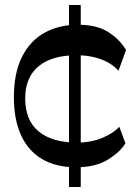

<svg xmlns="http://www.w3.org/2000/svg" viewBox="-20 -750 552 770"><path d="M256.7 0V-730H303.8V0ZM285 -79.2Q204.4 -79.2 148.7 -112.1Q93.1 -145 64.4 -207.7Q35.7 -270.4 35.7 -359.1Q35.7 -458.4 68.7 -523Q101.6 -587.6 159.6 -619.2Q217.5 -650.8 293.2 -650.8Q367.7 -650.8 413.5 -621.9Q459.3 -593.1 485.5 -549.5L455.2 -466.3Q437.4 -486.1 412.8 -499.6Q388.3 -513.1 357 -520.7Q325.7 -528.4 286.6 -528.4Q187.9 -528.4 134.5 -484Q81.1 -439.6 81.1 -355.7Q81.1 -267.3 135.2 -222.8Q189.2 -178.3 288.8 -178.3Q346.3 -178.3 391.2 -197.4Q436.2 -216.6 458.5 -241.6L483 -175.4Q461 -139.2 411.6 -109.2Q362.1 -79.2 285 -79.2Z"/></svg>

Font: Savate ExtraLight
Style: Regular
Weight: 200
Designer: Max Esnée
Foundry: Plomb Type
Version: Version 2.000